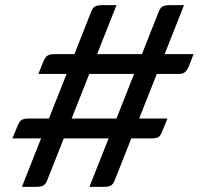

<svg xmlns="http://www.w3.org/2000/svg" viewBox="-20 -685 796 745"><path d="M327 40 596 -640Q601 -653 609.5 -659Q618 -665 639 -665H694L425 15Q420 28 411.5 34Q403 40 382 40ZM28 -148 48 -196Q55 -215 65 -220Q75 -225 89 -225H630L610 -177Q603 -157 593.5 -152.5Q584 -148 569 -148ZM65 40 334 -640Q339 -653 347.5 -659Q356 -665 377 -665H432L163 15Q158 28 149.5 34Q141 40 120 40ZM129 -398 148 -446Q156 -465 166 -470Q176 -475 190 -475H731L712 -426Q703 -407 694 -402.5Q685 -398 671 -398Z"/></svg>

Font: Changa ExtraLight Medium
Style: Regular
Weight: 500
Version: Version 3.002; ttfautohint (v1.8.2)